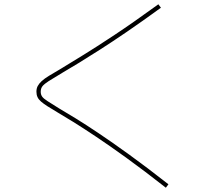

<svg xmlns="http://www.w3.org/2000/svg" viewBox="-20 -798 1040 896"><path d="M754 78Q652 -2 571 -60.5Q490 -119 428.5 -160Q367 -201 322 -229Q277 -257 246 -275Q219 -291 201 -302.5Q183 -314 171.5 -324Q160 -334 155 -345Q150 -356 150 -370Q150 -385 156 -396.5Q162 -408 174.5 -419.5Q187 -431 209 -444.5Q231 -458 262 -476Q303 -501 365 -539Q427 -577 514.5 -635Q602 -693 719 -778L731 -762Q643 -698 572 -649.5Q501 -601 444.5 -565Q388 -529 345.5 -503Q303 -477 272 -459Q230 -434 208 -420Q186 -406 178 -395.5Q170 -385 170 -370Q170 -357 176.5 -347.5Q183 -338 202 -326Q221 -314 256 -292Q287 -274 332.5 -246Q378 -218 440 -176.5Q502 -135 583 -76.5Q664 -18 766 62Z"/></svg>

Font: M PLUS 1 Code Thin
Style: Regular
Weight: 250
Designer: Coji Morishita
Foundry: UNDERFOREST DESIGN
Version: Version 1.002